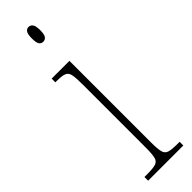

<svg xmlns="http://www.w3.org/2000/svg" viewBox="-257 -736 733 733"><g transform="rotate(-45 109.5 -369.0)"><path d="M114 -658Q104 -658 98 -666Q92 -674 92 -698Q92 -721 98 -729.5Q104 -738 114 -738Q124 -738 130.5 -729.5Q137 -721 137 -698Q137 -674 130.5 -666Q124 -658 114 -658ZM22 0V-20H38Q69 -20 83 -24.5Q97 -29 101 -45Q105 -61 105 -96V-437Q105 -473 101.5 -489.5Q98 -506 85 -511Q72 -516 43 -516H37V-536H133V-96Q133 -61 137 -45Q141 -29 155 -24.5Q169 -20 199 -20H212V0Z"/></g></svg>

Font: Noto Serif Ethiopic ExtraCondensed Thin
Style: Regular
Weight: 100
Width: 2
Designer: Monotype Design Team
Foundry: Monotype Imaging Inc.
Version: Version 2.102; ttfautohint (v1.8.4.7-5d5b)